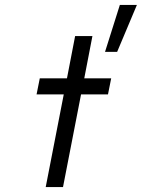

<svg xmlns="http://www.w3.org/2000/svg" viewBox="-20 -757 574 777"><path d="M165 0 238 -375H128L141 -440H251L284 -611H354L321 -440H430L417 -375H308L235 0ZM405 -547 465 -737H534L454 -547Z"/></svg>

Font: Teachers
Style: Italic
Weight: 400
Italic angle: -11°
Designer: Alfredo Marco Pradil, Chank Diesel
Version: Version 1.001